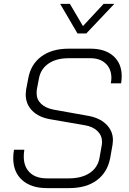

<svg xmlns="http://www.w3.org/2000/svg" viewBox="-20 -958 660 986"><path d="M48 -146Q48 -169 52 -189H105Q102 -171 102 -154Q102 -102 133 -72Q164 -42 221 -42H333Q399 -42 440.5 -69.5Q482 -97 491 -147L503 -215Q504 -220 504 -229Q504 -262 480.5 -285Q457 -308 415 -315L241 -345Q180 -355 146 -389Q112 -423 112 -473Q112 -481 114 -497L125 -555Q138 -628 192.5 -668Q247 -708 332 -708H445Q520 -708 562.5 -670Q605 -632 605 -567Q605 -550 602 -530H549Q552 -545 552 -558Q552 -604 523 -631.5Q494 -659 445 -659H332Q269 -659 229 -631.5Q189 -604 180 -555L169 -497Q168 -491 168 -480Q168 -447 191 -425Q214 -403 255 -395L428 -364Q490 -354 525 -320Q560 -286 560 -238Q560 -231 558 -215L546 -147Q532 -73 477.5 -32.5Q423 8 335 8H221Q140 8 94 -33Q48 -74 48 -146ZM289 -938H339L406 -824L512 -938H567L423 -786H378Z"/></svg>

Font: Bai Jamjuree Light
Style: Italic
Weight: 300
Italic angle: -10°
Version: Version 1.000; ttfautohint (v1.6)